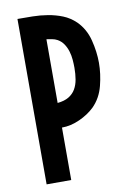

<svg xmlns="http://www.w3.org/2000/svg" viewBox="-83 -770 554 822"><g transform="rotate(-10 194.5 -359.5)"><path d="M159 0H52V-719Q84 -719 117.5 -718.5Q151 -718 184 -712.5Q217 -707 247 -695Q277 -683 302 -659Q337 -624 350 -573Q363 -522 363 -474Q363 -426 350 -375Q337 -324 302 -289Q275 -263 236 -245.5Q197 -228 159 -228ZM159 -335Q189 -338 208 -349.5Q227 -361 237.5 -379Q248 -397 252 -420.5Q256 -444 256 -471Q256 -487 254.5 -506Q253 -525 247.5 -543Q242 -561 232 -576Q222 -591 206 -600Q195 -606 183 -608Q171 -610 159 -612Z"/></g></svg>

Font: Osterbar
Style: Regular
Weight: 500
Width: 3
Designer: Peter Wiegel, Basierend auf Erbar schmal-halbfette Grotesk v. Jacob Erbar
Foundry: Peter Wiegel
Version: Version 1.0